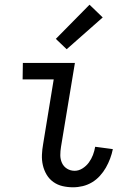

<svg xmlns="http://www.w3.org/2000/svg" viewBox="-20 -787 540 815"><path d="M290 8Q267 8 245.5 3Q224 -2 206.5 -14.5Q189 -27 178 -45.5Q167 -64 162 -85.5Q157 -107 158 -130Q159 -153 163 -175L208 -450H76L77 -520H298L239 -164Q236 -146 236 -128.5Q236 -111 243 -95.5Q250 -80 264.5 -71Q279 -62 297 -62Q314 -62 330 -72Q346 -82 357 -97Q368 -112 374.5 -129Q381 -146 384 -164L459 -154Q455 -134 447.5 -114Q440 -94 429.5 -75.5Q419 -57 404 -40.5Q389 -24 370.5 -13Q352 -2 331.5 3Q311 8 290 8ZM263 -578 217 -622 360 -767 416 -713Z"/></svg>

Font: Iosevka Custom
Style: Italic
Weight: 400
Italic angle: -9°
Monospace: yes
Designer: Belleve Invis
Foundry: Belleve Invis
Version: Version 30.3.3; ttfautohint (v1.8.3)